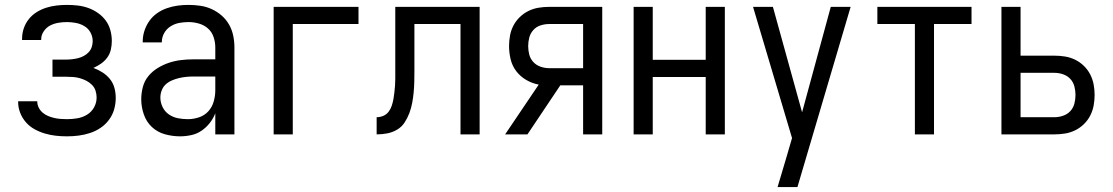

<svg xmlns="http://www.w3.org/2000/svg" viewBox="-20 -548 4540 783"><path d="M253 8Q230 8 207.5 5.5Q185 3 163 -3.5Q141 -10 121 -21Q101 -32 86 -49Q71 -66 62.5 -87.5Q54 -109 54 -132V-135H132V-134Q132 -121 138 -109Q144 -97 154 -88.5Q164 -80 176 -75Q188 -70 201 -67Q214 -64 227 -63Q240 -62 253 -62Q274 -62 295 -65.5Q316 -69 334.5 -80Q353 -91 363.5 -110Q374 -129 374 -150Q374 -165 369.5 -178.5Q365 -192 355 -202Q345 -212 332.5 -218.5Q320 -225 306 -229Q292 -233 278 -234Q264 -235 250 -235H194V-305H250Q262 -305 274.5 -306.5Q287 -308 299 -311Q311 -314 322 -320Q333 -326 341.5 -335Q350 -344 354 -356Q358 -368 358 -380Q358 -399 349 -415.5Q340 -432 324 -441.5Q308 -451 289.5 -454.5Q271 -458 253 -458Q235 -458 217.5 -455Q200 -452 184.5 -444Q169 -436 158.5 -420.5Q148 -405 148 -388V-385H70V-390Q70 -412 77 -432.5Q84 -453 97.5 -470Q111 -487 129.5 -498.5Q148 -510 168.5 -516.5Q189 -523 210.5 -525.5Q232 -528 253 -528Q275 -528 297 -525.5Q319 -523 340 -515.5Q361 -508 379.5 -495Q398 -482 411 -464.5Q424 -447 430 -425Q436 -403 436 -381Q436 -363 432 -345.5Q428 -328 417.5 -313.5Q407 -299 392 -288.5Q377 -278 361 -271Q380 -264 397.5 -253Q415 -242 428 -226Q441 -210 446.5 -190Q452 -170 452 -149Q452 -125 445.5 -102Q439 -79 424.5 -59.5Q410 -40 390 -26.5Q370 -13 347 -5.5Q324 2 300.5 5Q277 8 253 8Z M714 8Q683 8 652.5 -0.5Q622 -9 599.5 -30Q577 -51 566.5 -81.5Q556 -112 556 -143Q556 -168 562.5 -193Q569 -218 585 -237.5Q601 -257 623 -270.5Q645 -284 669 -292Q693 -300 718 -303Q743 -306 769 -306H858V-355Q858 -376 851 -397Q844 -418 828 -432Q812 -446 791 -452Q770 -458 749 -458Q730 -458 711 -454.5Q692 -451 675.5 -440.5Q659 -430 649.5 -413Q640 -396 640 -377V-375H562V-378Q562 -401 569 -422.5Q576 -444 589 -462.5Q602 -481 620.5 -494Q639 -507 660.5 -514.5Q682 -522 704 -525Q726 -528 749 -528Q773 -528 797 -524.5Q821 -521 843 -511Q865 -501 883.5 -485Q902 -469 914 -448Q926 -427 931 -403Q936 -379 936 -355V0H858V-86Q850 -65 835.5 -46.5Q821 -28 802 -15Q783 -2 760 3Q737 8 714 8ZM746 -62Q769 -62 791.5 -69.5Q814 -77 829.5 -94Q845 -111 851.5 -134Q858 -157 858 -180V-236H769Q754 -236 739 -234.5Q724 -233 709.5 -229.5Q695 -226 681 -220Q667 -214 656 -204Q645 -194 639.5 -179.5Q634 -165 634 -150Q634 -130 643 -111.5Q652 -93 668.5 -81.5Q685 -70 705 -66Q725 -62 746 -62Z M1096 0V-520H1442V-450H1174V0Z M1858 0V-450H1670V-257Q1670 -236 1669.5 -214.5Q1669 -193 1667 -171.5Q1665 -150 1661 -128.5Q1657 -107 1649.5 -87Q1642 -67 1630 -48.5Q1618 -30 1599 -19Q1580 -8 1559 -4Q1538 0 1516 0V-70Q1530 -70 1543 -75.5Q1556 -81 1564.5 -92Q1573 -103 1577.5 -116.5Q1582 -130 1584.5 -144Q1587 -158 1588.5 -172Q1590 -186 1591 -199.5Q1592 -213 1592 -227Q1592 -241 1592 -255V-520H1936V0Z M2040 0 2177 -203Q2150 -208 2126 -222Q2102 -236 2085.5 -257.5Q2069 -279 2062.5 -306Q2056 -333 2056 -360Q2056 -382 2060 -403.5Q2064 -425 2074 -444Q2084 -463 2100 -478.5Q2116 -494 2135.5 -503.5Q2155 -513 2176.5 -516.5Q2198 -520 2219 -520H2436V0H2358V-200H2265L2131 0ZM2358 -270V-450H2219Q2202 -450 2184.5 -444.5Q2167 -439 2155 -425.5Q2143 -412 2138.5 -395Q2134 -378 2134 -360Q2134 -342 2138.5 -325Q2143 -308 2155 -295Q2167 -282 2184.5 -276Q2202 -270 2219 -270Z M2564 0V-520H2642V-304H2858V-520H2936V0H2858V-234H2642V0Z M3151 215Q3160 185 3169 154.5Q3178 124 3187 94L3210 15L3051 -520H3132L3251 -90L3368 -520H3449L3232 215Z M3711 0V-450H3558V-520H3942V-450H3789V0Z M4064 0V-520H4142V-321H4280Q4302 -321 4323.5 -317.5Q4345 -314 4364.5 -304.5Q4384 -295 4400 -279.5Q4416 -264 4426 -244.5Q4436 -225 4440 -203.5Q4444 -182 4444 -161Q4444 -139 4440 -117.5Q4436 -96 4426 -76.5Q4416 -57 4400 -41.5Q4384 -26 4364.5 -16.5Q4345 -7 4323.5 -3.5Q4302 0 4280 0ZM4142 -70H4280Q4298 -70 4315.5 -76Q4333 -82 4345 -95Q4357 -108 4361.5 -125.5Q4366 -143 4366 -161Q4366 -178 4361.5 -195.5Q4357 -213 4345 -226Q4333 -239 4315.5 -245Q4298 -251 4280 -251H4142Z"/></svg>

Font: HulyMono
Style: Regular
Weight: 400
Monospace: yes
Designer: Belleve Invis
Foundry: Belleve Invis
Version: Version 33.2.5; ttfautohint (v1.8.4)